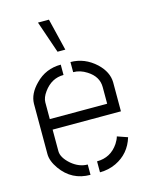

<svg xmlns="http://www.w3.org/2000/svg" viewBox="-110 -789 665 859"><g transform="rotate(-15 222.5 -359.5)"><path d="M150.4 -718.8H201.2L237.3 -570.3H201.2ZM39.1 -139.6V-373Q40 -418.9 82 -460.9Q129.9 -510.7 200.2 -510.7V-462.9Q144.5 -462.9 108.4 -413.1Q89.8 -387.7 89.8 -365.2V-288.1H355.5V-365.2Q355.5 -414.1 307.6 -444.3Q277.3 -463.9 245.1 -463.9V-510.7Q310.5 -510.7 362.3 -462.9Q405.3 -421.9 406.2 -374V-239.3H89.8V-139.6Q89.8 -109.4 127 -77.1Q162.1 -47.9 201.2 -47.9V0Q115.2 0 65.4 -70.3Q39.1 -107.4 39.1 -139.6ZM245.1 0V-50.8Q308.6 -50.8 344.7 -104.5Q355.5 -121.1 359.4 -135.7L407.2 -119.1Q385.7 -47.9 320.3 -16.6Q285.2 0 245.1 0Z"/></g></svg>

Font: Post No Bills Colombo
Style: Regular
Weight: 500
Designer: Kosala Senevirathne, Siva Puranthara, Lasantha Premarathna, Tharique Azeez
Foundry: Mooniak
Version: Version 1.220 ; ttfautohint (v1.5)